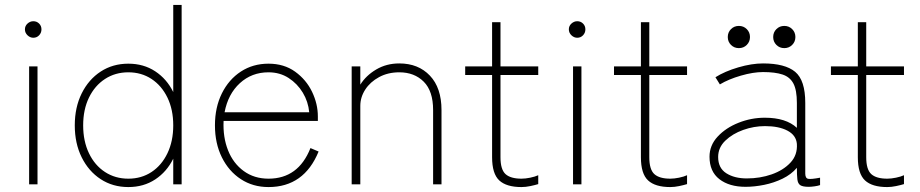

<svg xmlns="http://www.w3.org/2000/svg" viewBox="-20 -747 3726 778"><path d="M98 0V-478H132V0ZM115 -594Q102 -594 91.5 -604Q81 -614 81 -628Q81 -642 91.5 -651.5Q102 -661 115 -661Q129 -661 138.5 -651.5Q148 -642 148 -628Q148 -614 138.5 -604Q129 -594 115 -594Z M500 11Q437 11 388 -21Q339 -53 311 -109.5Q283 -166 283 -239Q283 -312 311 -368.5Q339 -425 388 -457Q437 -489 500 -489Q562 -489 609 -458Q656 -427 682 -374V-727H716V0H682V-104Q656 -51 609 -20Q562 11 500 11ZM500 -23Q553 -23 594 -50Q635 -77 658.5 -126Q682 -175 682 -239Q682 -303 658.5 -351.5Q635 -400 594 -427Q553 -454 500 -454Q447 -454 405.5 -427Q364 -400 340.5 -351.5Q317 -303 317 -239Q317 -175 340.5 -126Q364 -77 405.5 -50Q447 -23 500 -23Z M1068 11Q1005 11 956 -21Q907 -53 879 -109.5Q851 -166 851 -239Q851 -312 879 -368.5Q907 -425 956 -457Q1005 -489 1068 -489Q1131 -489 1176 -456.5Q1221 -424 1244.5 -375Q1268 -326 1268 -275V-257H886Q883 -191 904 -138Q925 -85 967.5 -54Q1010 -23 1068 -23Q1189 -23 1238 -147L1271 -133Q1212 11 1068 11ZM890 -292H1233Q1229 -335 1207 -371.5Q1185 -408 1149.5 -431Q1114 -454 1068 -454Q1000 -454 952 -410Q904 -366 890 -292Z M1405 0V-478H1440V-404Q1463 -441 1504.5 -465.5Q1546 -490 1598 -490Q1675 -490 1722 -440.5Q1769 -391 1769 -301V0H1735V-301Q1735 -378 1697 -416Q1659 -454 1598 -454Q1552 -454 1516 -434.5Q1480 -415 1460 -384Q1440 -353 1440 -318V0Z M2093 11Q2032 11 2003 -16Q1974 -43 1974 -110V-443H1865V-478H1974V-657H2008V-478H2161V-443H2008V-110Q2008 -60 2028.5 -41.5Q2049 -23 2093 -23Q2109 -23 2128.5 -27Q2148 -31 2161 -37V-1Q2148 3 2129 7Q2110 11 2093 11Z M2302 0V-478H2336V0ZM2319 -594Q2306 -594 2295.5 -604Q2285 -614 2285 -628Q2285 -642 2295.5 -651.5Q2306 -661 2319 -661Q2333 -661 2342.5 -651.5Q2352 -642 2352 -628Q2352 -614 2342.5 -604Q2333 -594 2319 -594Z M2696 11Q2635 11 2606 -16Q2577 -43 2577 -110V-443H2468V-478H2577V-657H2611V-478H2764V-443H2611V-110Q2611 -60 2631.5 -41.5Q2652 -23 2696 -23Q2712 -23 2731.5 -27Q2751 -31 2764 -37V-1Q2751 3 2732 7Q2713 11 2696 11Z M3001 10Q2935 10 2895 -21Q2855 -52 2855 -112Q2855 -158 2888 -193.5Q2921 -229 2972.5 -249.5Q3024 -270 3079 -270Q3165 -270 3209 -229V-330Q3209 -382 3195 -408.5Q3181 -435 3151 -445Q3121 -455 3072 -455Q3032 -455 2982 -440.5Q2932 -426 2897 -405L2879 -434Q2917 -458 2971.5 -474Q3026 -490 3072 -490Q3161 -490 3202 -456Q3243 -422 3243 -330V-44Q3243 -25 3254.5 -22.5Q3266 -20 3303 -27V3Q3295 6 3281 8Q3267 10 3257 10Q3233 10 3223 3.5Q3213 -3 3211 -20Q3209 -37 3209 -67Q3186 -40 3151 -23Q3116 -6 3076.5 2Q3037 10 3001 10ZM3006 -24Q3060 -24 3107 -40.5Q3154 -57 3183 -88Q3212 -119 3209 -164Q3206 -199 3171 -217.5Q3136 -236 3080 -236Q3035 -236 2991.5 -220.5Q2948 -205 2919 -177Q2890 -149 2890 -111Q2890 -66 2923 -45Q2956 -24 3006 -24ZM2974 -552Q2955 -552 2942 -565Q2929 -578 2929 -597Q2929 -616 2942 -629Q2955 -642 2974 -642Q2993 -642 3006 -629Q3019 -616 3019 -597Q3019 -578 3006 -565Q2993 -552 2974 -552ZM3158 -552Q3139 -552 3126 -565Q3113 -578 3113 -597Q3113 -616 3126 -629Q3139 -642 3158 -642Q3177 -642 3190 -629Q3203 -616 3203 -597Q3203 -578 3190 -565Q3177 -552 3158 -552Z M3575 11Q3514 11 3485 -16Q3456 -43 3456 -110V-443H3347V-478H3456V-657H3490V-478H3643V-443H3490V-110Q3490 -60 3510.5 -41.5Q3531 -23 3575 -23Q3591 -23 3610.5 -27Q3630 -31 3643 -37V-1Q3630 3 3611 7Q3592 11 3575 11Z"/></svg>

Font: Zen Kaku Gothic New Light
Style: Regular
Weight: 300
Designer: Yoshimichi Ohira
Foundry: Positype
Version: Version 1.002